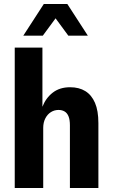

<svg xmlns="http://www.w3.org/2000/svg" viewBox="-20 -944 567 964"><path d="M54 0V-705H193V-408Q210 -452 245 -479Q280 -506 332 -506Q377 -506 408.5 -486.5Q440 -467 457 -427.5Q474 -388 474 -326V0H331V-315Q331 -343 324 -360Q317 -377 304 -384.5Q291 -392 274 -392Q253 -392 235.5 -381Q218 -370 207.5 -349.5Q197 -329 197 -302V0ZM97 -765 200 -924H318L421 -765H323L259 -852L195 -765Z"/></svg>

Font: Nunito Sans 10pt Condensed ExtraBold
Style: Regular
Weight: 800
Width: 3
Designer: Vernon Adams
Foundry: Vernon Adams
Version: Version 3.101;gftools[0.9.27]